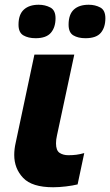

<svg xmlns="http://www.w3.org/2000/svg" viewBox="-20 -779 464 809"><path d="M204 10Q115 10 77.5 -29.5Q40 -69 40 -126Q40 -151 46 -177L125 -549H293L220 -208Q216 -191 216 -175Q216 -145 231 -135Q246 -125 268 -125Q287 -125 302 -127Q317 -129 335 -134L307 -2Q287 3 258 6.5Q229 10 204 10ZM340 -618Q309 -618 289 -630Q269 -642 269 -675Q269 -718 291 -738.5Q313 -759 354 -759Q381 -759 402.5 -747.5Q424 -736 424 -702Q424 -664 405 -641Q386 -618 340 -618ZM130 -618Q99 -618 78.5 -630Q58 -642 58 -675Q58 -718 80.5 -738.5Q103 -759 143 -759Q170 -759 192 -747.5Q214 -736 214 -702Q214 -664 194.5 -641Q175 -618 130 -618Z"/></svg>

Font: Noto Sans ExtraBold
Style: Italic
Weight: 800
Italic angle: -12°
Designer: Monotype Design Team
Foundry: Monotype Imaging Inc.
Version: Version 2.013; ttfautohint (v1.8.4.7-5d5b)